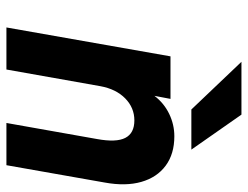

<svg xmlns="http://www.w3.org/2000/svg" viewBox="-107 -665 772 598"><g transform="rotate(90 279.0 -366.0)"><path d="M65.5 0 155.5 -511H288L278.5 -461Q301.5 -491 334.8 -507Q368 -523 404.5 -523Q459.5 -523 496 -496Q532.5 -469 546.5 -420.2Q560.5 -371.5 548.5 -306L494.5 0H363L413 -282Q424 -342 409.5 -370.2Q395 -398.5 355 -398.5Q315.5 -398.5 286.5 -370Q257.5 -341.5 248.5 -293L196.5 0ZM321 -576 172.5 -732H337L446 -576Z"/></g></svg>

Font: Overpass ExtraBold
Style: Italic
Weight: 800
Italic angle: -10°
Designer: Delve Withrington, Dave Bailey, Thomas Jockin
Foundry: Delve Fonts LLC
Version: Version 4.000